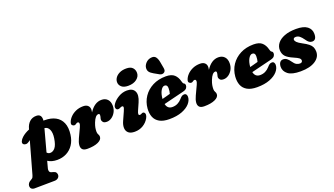

<svg xmlns="http://www.w3.org/2000/svg" viewBox="-156 -1414 4023 2313"><g transform="rotate(-20 1855.0 -257.5)"><path d="M99 -307Q80 -293 59.8 -293.8Q39.5 -294.5 28 -307.5Q16.5 -321 26 -343.8Q35.5 -366.5 60 -388.5Q97.5 -422.5 156 -446.5L158.5 -456Q173.5 -510.5 207.8 -541Q242 -571.5 293 -571.5Q364 -571.5 356 -487.5Q364.5 -487.5 373 -487.5Q452 -487.5 508.2 -457.5Q564.5 -427.5 590.2 -367.5Q616 -307.5 604 -217Q594.5 -144.5 559.8 -92.5Q525 -40.5 471.5 -13Q418 14.5 352 14.5Q315 14.5 285 6Q255 -2.5 232.5 -17.5L208 74Q203.5 91 208.5 107.2Q213.5 123.5 232.5 129L259 136.5Q281.5 143 289.5 156.2Q297.5 169.5 298 183Q298.5 208.5 280.5 224Q262.5 239.5 235 240L-27 243Q-45.5 243.5 -60.8 231.2Q-76 219 -76 193Q-76 178.5 -64.8 161.2Q-53.5 144 -21.5 127Q-8.5 120 -2.8 109.2Q3 98.5 6.5 85L121 -323Q110 -315.5 99 -307ZM299 -94Q336 -93.5 364 -127.5Q392 -161.5 404.5 -244.5Q414.5 -311.5 396.8 -351.8Q379 -392 343.5 -397.5Q340 -398 336 -398.5L259 -114Q275.5 -94.5 299 -94Z M687 -307Q674.5 -307 661.8 -318.5Q649 -330 657 -354.5Q667.5 -388 696 -418.2Q724.5 -448.5 767.5 -467.8Q810.5 -487 863.5 -487Q902 -487 923 -467.8Q944 -448.5 944 -417Q944 -402 939.5 -380.5Q1006.5 -484 1096 -484Q1145 -484 1173.5 -453.8Q1202 -423.5 1202 -371Q1202 -325.5 1182.2 -289.8Q1162.5 -254 1132 -233.5Q1101.5 -213 1069.5 -213Q1035 -213 1022.2 -229.2Q1009.5 -245.5 1009.5 -258Q1009.5 -272.5 1014.5 -286.8Q1019.5 -301 1019.5 -317.5Q1019.5 -335 1004 -335Q964 -335 932 -253Q918.5 -218 914.2 -193Q910 -168 910 -144Q910 -121 919.5 -106.2Q929 -91.5 929 -74Q929 -35 876.8 -11Q824.5 13 739 13Q693.5 13 675.2 -7.5Q657 -28 660.5 -63.5Q664 -99 685 -143.5L740 -261Q754.5 -292 752.5 -309Q750.5 -326 733.5 -326Q724 -326 715.5 -319Q701.5 -307 687 -307Z M1460 -532Q1404.5 -532 1375.8 -557.2Q1347 -582.5 1347 -619Q1347 -649.5 1366 -676.2Q1385 -703 1420.8 -720Q1456.5 -737 1506.5 -737Q1561.5 -737 1586.8 -710Q1612 -683 1612 -643Q1612 -597.5 1570.5 -564.8Q1529 -532 1460 -532ZM1467 -209Q1443 -155 1472 -155Q1478 -155 1482.8 -156.5Q1487.5 -158 1497 -163Q1516 -174 1531 -161Q1541 -152.5 1541.2 -134.5Q1541.5 -116.5 1528 -91Q1502 -43.5 1454.2 -14.2Q1406.5 15 1345.5 15Q1292.5 15 1265.8 -8Q1239 -31 1237 -69.8Q1235 -108.5 1256 -155L1303.5 -261Q1320.5 -299 1318.8 -312Q1317 -325 1302 -325Q1295.5 -325 1289.2 -322.2Q1283 -319.5 1273.5 -315Q1260 -308.5 1249.8 -308.8Q1239.5 -309 1232.5 -314Q1220 -322.5 1219.5 -341.5Q1219 -360.5 1234.5 -383Q1262.5 -424 1314.2 -454.5Q1366 -485 1424 -485Q1496.5 -485 1520.8 -435.5Q1545 -386 1507.5 -301Z M2090.5 -163Q2090.5 -119 2055.5 -78.2Q2020.5 -37.5 1953.2 -11.2Q1886 15 1789.5 15Q1711.5 15 1664.2 -11.8Q1617 -38.5 1598 -86Q1579 -133.5 1584 -195.5Q1591 -278.5 1634.8 -343.8Q1678.5 -409 1752 -447Q1825.5 -485 1921.5 -485Q1995 -485 2030.5 -452Q2066 -419 2079.5 -364Q2082.5 -353 2086.5 -343.5Q2090.5 -334 2095.5 -331Q2104 -327.5 2109.2 -320.2Q2114.5 -313 2114.5 -300Q2114.5 -281.5 2101.8 -265Q2089 -248.5 2054.5 -240Q2022 -232 1977.5 -221Q1933 -210 1885 -198.2Q1837 -186.5 1795.5 -176Q1810 -110 1873.5 -110Q1910.5 -110 1941 -125.2Q1971.5 -140.5 1993.5 -166Q2012.5 -188 2025.5 -196.5Q2038.5 -205 2056.5 -205Q2074.5 -205 2082.5 -192Q2090.5 -179 2090.5 -163ZM1869.5 -385Q1843 -385 1820.5 -346.2Q1798 -307.5 1792.5 -242Q1820 -249 1847.5 -256.5Q1875 -264 1896.5 -270Q1906 -299 1906 -341Q1906 -385 1869.5 -385ZM1919.5 -666 1933.5 -588Q1936 -573 1934.5 -559.8Q1933 -546.5 1920 -535.5Q1908 -526 1892.5 -525.5Q1877 -525 1864.5 -531.5L1797 -569.5Q1760.5 -590 1746 -610.5Q1731.5 -631 1734 -661.5Q1737 -693 1763 -721.2Q1789 -749.5 1827.5 -756Q1872.5 -763.5 1892.2 -737.2Q1912 -711 1919.5 -666Z M2185.5 -307Q2173 -307 2160.2 -318.5Q2147.5 -330 2155.5 -354.5Q2166 -388 2194.5 -418.2Q2223 -448.5 2266 -467.8Q2309 -487 2362 -487Q2400.5 -487 2421.5 -467.8Q2442.5 -448.5 2442.5 -417Q2442.5 -402 2438 -380.5Q2505 -484 2594.5 -484Q2643.5 -484 2672 -453.8Q2700.5 -423.5 2700.5 -371Q2700.5 -325.5 2680.8 -289.8Q2661 -254 2630.5 -233.5Q2600 -213 2568 -213Q2533.5 -213 2520.8 -229.2Q2508 -245.5 2508 -258Q2508 -272.5 2513 -286.8Q2518 -301 2518 -317.5Q2518 -335 2502.5 -335Q2462.5 -335 2430.5 -253Q2417 -218 2412.8 -193Q2408.5 -168 2408.5 -144Q2408.5 -121 2418 -106.2Q2427.5 -91.5 2427.5 -74Q2427.5 -35 2375.2 -11Q2323 13 2237.5 13Q2192 13 2173.8 -7.5Q2155.5 -28 2159 -63.5Q2162.5 -99 2183.5 -143.5L2238.5 -261Q2253 -292 2251 -309Q2249 -326 2232 -326Q2222.5 -326 2214 -319Q2200 -307 2185.5 -307Z M3215 -163Q3215 -119 3180 -78.2Q3145 -37.5 3077.8 -11.2Q3010.5 15 2914 15Q2836 15 2788.8 -11.8Q2741.5 -38.5 2722.5 -86Q2703.5 -133.5 2708.5 -195.5Q2715.5 -278.5 2759.2 -343.8Q2803 -409 2876.5 -447Q2950 -485 3046 -485Q3119.5 -485 3155 -452Q3190.5 -419 3204 -364Q3207 -353 3211 -343.5Q3215 -334 3220 -331Q3228.5 -327.5 3233.8 -320.2Q3239 -313 3239 -300Q3239 -281.5 3226.2 -265Q3213.5 -248.5 3179 -240Q3146.5 -232 3102 -221Q3057.5 -210 3009.5 -198.2Q2961.5 -186.5 2920 -176Q2934.5 -110 2998 -110Q3035 -110 3065.5 -125.2Q3096 -140.5 3118 -166Q3137 -188 3150 -196.5Q3163 -205 3181 -205Q3199 -205 3207 -192Q3215 -179 3215 -163ZM2994 -385Q2967.5 -385 2945 -346.2Q2922.5 -307.5 2917 -242Q2944.5 -249 2972 -256.5Q2999.5 -264 3021 -270Q3030.5 -299 3030.5 -341Q3030.5 -385 2994 -385Z M3496.5 -77Q3512.5 -77 3520.5 -85.5Q3528.5 -94 3528.5 -105Q3528 -122.5 3512 -136Q3496 -149.5 3443.5 -172Q3380.5 -199 3352.2 -229.5Q3324 -260 3321.5 -310Q3320 -358.5 3350.5 -398Q3381 -437.5 3442 -461.2Q3503 -485 3592.5 -485Q3688 -485 3734.2 -449.5Q3780.5 -414 3780.5 -354Q3780.5 -275 3725.5 -275Q3704 -275 3686.8 -286.8Q3669.5 -298.5 3648.5 -330Q3627 -361 3605.2 -378.5Q3583.5 -396 3556.5 -396Q3523.5 -396 3523.5 -369Q3525 -355 3541.8 -337.5Q3558.5 -320 3605.5 -295Q3652.5 -270.5 3679 -249.2Q3705.5 -228 3716.5 -204.5Q3727.5 -181 3728.5 -150Q3731.5 -76.5 3662.5 -30.8Q3593.5 15 3471.5 15Q3360 15 3311 -23.5Q3262 -62 3262.5 -119Q3263.5 -155 3278.8 -174.5Q3294 -194 3319.5 -194Q3348 -194 3368 -178Q3388 -162 3407.5 -134Q3430 -100.5 3451.2 -88.8Q3472.5 -77 3496.5 -77Z"/></g></svg>

Font: Fraunces 9pt S100 Black
Style: Italic
Weight: 900
Italic angle: -16°
Version: Version 1.000; ttfautohint (v1.8.3)